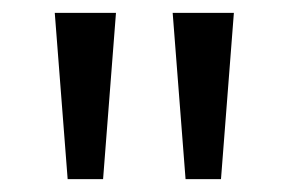

<svg xmlns="http://www.w3.org/2000/svg" viewBox="-20 -734 448 298"><path d="M160 -714 140 -456H85L65 -714ZM343 -714 323 -456H268L248 -714Z"/></svg>

Font: Noto Sans
Style: Regular
Weight: 400
Designer: Monotype Design Team
Foundry: Monotype Imaging Inc.
Version: Version 2.007